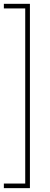

<svg xmlns="http://www.w3.org/2000/svg" viewBox="-24 -830 258 1000"><path d="M-3.9 -810.1H131.8V149.9H-3.9V126H107.4V-786.1H-3.9Z"/></svg>

Font: Vazirmatn UI Thin
Style: Regular
Weight: 100
Designer: Saber Rastikerdar
Foundry: Saber Rastikerdar
Version: Version 33.003